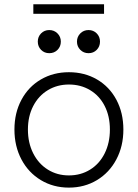

<svg xmlns="http://www.w3.org/2000/svg" viewBox="-20 -855 634 883"><path d="M46.4 -259.3Q46.4 -335.9 78.6 -396Q110.8 -456.1 168 -489.5Q225.1 -522.9 296.9 -522.9Q369.1 -522.9 426.3 -489.5Q483.4 -456.1 515.4 -396Q547.4 -335.9 547.4 -259.3Q547.4 -182.6 515.1 -121.8Q482.9 -61 425.8 -26.6Q368.7 7.8 296.9 7.8Q225.1 7.8 168 -26.6Q110.8 -61 78.6 -121.8Q46.4 -182.6 46.4 -259.3ZM485.4 -259.3Q485.4 -320.8 461.4 -367.7Q437.5 -414.6 394.5 -440.4Q351.6 -466.3 296.9 -466.3Q243.2 -466.3 200.2 -440.4Q157.2 -414.6 132.8 -367.4Q108.4 -320.3 108.4 -259.3Q108.4 -197.8 132.8 -149.7Q157.2 -101.6 200 -75Q242.7 -48.3 296.9 -48.3Q351.6 -48.3 394.5 -75Q437.5 -101.6 461.4 -149.7Q485.4 -197.8 485.4 -259.3ZM334 -663.6Q334 -686 349.4 -701.4Q364.7 -716.8 387.2 -716.8Q409.7 -716.8 424.8 -701.4Q439.9 -686 439.9 -663.6Q439.9 -641.1 424.8 -625.7Q409.7 -610.4 387.2 -610.4Q364.7 -610.4 349.4 -625.7Q334 -641.1 334 -663.6ZM153.8 -663.6Q153.8 -686 168.9 -701.4Q184.1 -716.8 206.5 -716.8Q229 -716.8 244.4 -701.4Q259.8 -686 259.8 -663.6Q259.8 -641.1 244.6 -625.7Q229.5 -610.4 206.5 -610.4Q184.1 -610.4 168.9 -625.7Q153.8 -641.1 153.8 -663.6ZM133.3 -835.4H458.5V-791.5H133.3Z"/></svg>

Font: Reddit Sans Light
Style: Regular
Weight: 300
Designer: Stephen Hutchings
Foundry: Reddit
Version: Version 1.013